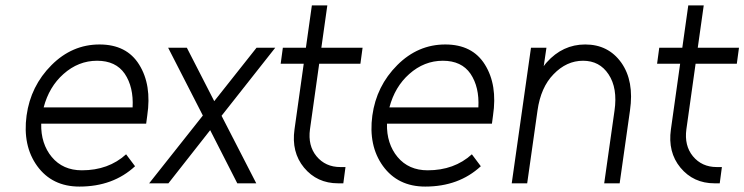

<svg xmlns="http://www.w3.org/2000/svg" viewBox="-20 -676 2745 708"><path d="M519 -220 523 -250Q540 -363 493 -438Q447 -512 347 -512Q246 -512 170 -436Q93 -359 78 -250Q63 -139 117 -64Q172 12 273 12Q397 12 478 -63L445 -107Q380 -48 282 -48Q212 -48 171 -97Q151 -121 141 -152Q131 -183 132 -220ZM338 -452Q407 -452 440 -404Q473 -355 469 -280H141Q161 -356 214 -403Q269 -452 338 -452Z M755 -196 855 0H925L797 -249L995 -500H926L770 -303L669 -500H600L728 -250L530 0H601Z M1130 -656 1108 -500H1023L1015 -441H1100L1066 -199Q1054 -115 1101 -58Q1149 0 1227 0H1246L1254 -60H1235Q1180 -60 1147 -100Q1115 -139 1123 -199L1157 -441H1309L1317 -500H1165L1187 -656Z M1794 -220 1798 -250Q1815 -363 1768 -438Q1722 -512 1622 -512Q1521 -512 1445 -436Q1368 -359 1353 -250Q1338 -139 1392 -64Q1447 12 1548 12Q1672 12 1753 -63L1720 -107Q1655 -48 1557 -48Q1487 -48 1446 -97Q1426 -121 1416 -152Q1406 -183 1407 -220ZM1613 -452Q1682 -452 1715 -404Q1748 -355 1744 -280H1416Q1436 -356 1489 -403Q1544 -452 1613 -452Z M2265 0 2303 -268Q2311 -323 2303 -367Q2295 -411 2271 -445Q2223 -512 2138 -512Q2055 -512 1996 -446Q1993 -443 1990.5 -439.5Q1988 -436 1985 -432L1995 -500H1938L1867 0H1924L1962 -268Q1974 -354 2021 -402Q2069 -452 2130 -452Q2191 -452 2224 -402Q2258 -351 2246 -268L2208 0Z M2518 -656 2496 -500H2411L2403 -441H2488L2454 -199Q2442 -115 2489 -58Q2537 0 2615 0H2634L2642 -60H2623Q2568 -60 2535 -100Q2503 -139 2511 -199L2545 -441H2697L2705 -500H2553L2575 -656Z"/></svg>

Font: Unageo
Style: Light-Italic
Weight: 300
Designer: Richard Sepsi
Foundry: Richard Sepsi
Version: Version 2.000